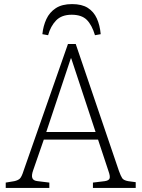

<svg xmlns="http://www.w3.org/2000/svg" viewBox="-20 -918 692 938"><path d="M8 0V-26L50 -33Q68 -37 77 -45.5Q86 -54 96 -86L312 -703H350L561 -83Q570 -58 577 -47.5Q584 -37 606 -33L643 -28V0H434V-26L492 -33Q512 -36 515.5 -46.5Q519 -57 510 -82L459 -236H194L142 -86Q133 -61 138 -48Q143 -35 164 -33L221 -26V0ZM206 -273H447L328 -633H326ZM332 -898Q380 -898 409 -879.5Q438 -861 453 -828Q468 -795 472 -751L444 -746Q429 -796 404 -821Q379 -846 330 -846Q281 -846 254 -818Q227 -790 215 -746L187 -751Q191 -791 206.5 -824.5Q222 -858 252.5 -878Q283 -898 332 -898Z"/></svg>

Font: Literata 18pt ExtraLight
Style: Regular
Weight: 250
Designer: Latin by Veronika Burian and Jose Scaglione. Greek by Irene Vlachou. Cyrillic by Vera Evstafieva.
Foundry: TypeTogether
Version: Version 3.103;gftools[0.9.29]